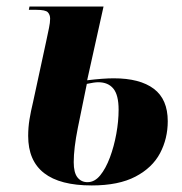

<svg xmlns="http://www.w3.org/2000/svg" viewBox="-20 -556 556 586"><path d="M260 10Q66 10 66 -141Q66 -167 70 -191.5Q74 -216 81 -245L121 -430Q126 -454 129.5 -470.5Q133 -487 133 -499Q133 -511 126 -518.5Q119 -526 91 -526H68L70 -536H296L246 -311Q271 -314 291 -315.5Q311 -317 327 -317Q407 -317 449.5 -285Q492 -253 492 -186Q492 -133 468.5 -88.5Q445 -44 393.5 -17Q342 10 260 10ZM247 0Q269 0 286 -21Q303 -42 315.5 -75.5Q328 -109 335 -147.5Q342 -186 342 -221Q342 -266 326 -285.5Q310 -305 280 -305Q268 -305 245 -300Q230 -228 217.5 -165.5Q205 -103 205 -61Q205 -29 216.5 -14.5Q228 0 247 0Z"/></svg>

Font: Noto Serif Display ExtraCondensed ExtraBold
Style: Italic
Weight: 800
Width: 2
Italic angle: -12°
Designer: Monotype Design Team
Foundry: Monotype Imaging Inc.
Version: Version 2.009